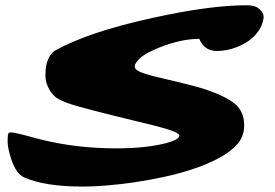

<svg xmlns="http://www.w3.org/2000/svg" viewBox="-20 -684 1038 726"><path d="M800.8 -491.2Q752.4 -491.2 733.4 -537.1Q663.1 -537.1 579.1 -502.9Q526.9 -481.4 508.8 -463.4Q490.7 -445.3 489.5 -435.1Q488.3 -424.8 499.5 -417.7Q510.7 -410.6 531 -404.3Q551.3 -397.9 578.1 -391.6Q718.8 -358.9 756.3 -346.2Q831.1 -321.3 868.2 -291.5Q903.3 -261.7 903.3 -210.4Q903.3 -168 877.2 -138.7Q851.1 -109.4 808.1 -86.4Q765.1 -63.5 712.2 -45.7Q659.2 -27.8 600.3 -15.1Q541.5 -2.4 484.4 5.9Q372.6 21.5 293.5 21.5Q149.4 21.5 71.3 -13.2Q42 -26.4 23.4 -79.1Q8.8 -122.6 8.8 -150.6Q8.8 -178.7 13.7 -181.6Q18.6 -184.6 33.7 -181.9Q48.8 -179.2 73.2 -172.9L131.8 -157.2Q268.1 -123 419.9 -123Q531.7 -123 609.4 -143.1Q655.3 -155.3 658.2 -170.4Q660.2 -183.6 585.9 -203.1Q552.2 -212.4 507.8 -222.7Q292.5 -274.9 248 -290Q203.6 -305.2 190.2 -316.9Q176.8 -328.6 168 -342.8Q151.9 -370.6 151.9 -395.8Q151.9 -420.9 154.5 -434.6Q157.2 -448.2 162.1 -460Q172.4 -483.9 188 -492.7Q313.5 -563 556.6 -616.2Q772.9 -664.1 912.6 -664.1Q940.9 -664.1 955.1 -654.3Q979.5 -636.2 976.6 -615.7Q973.6 -595.2 964.1 -577.9Q954.6 -560.5 940.4 -546.6Q926.3 -532.7 908.9 -522.2Q891.6 -511.7 873 -504.9Q835.9 -491.2 800.8 -491.2Z"/></svg>

Font: Sarina
Style: Regular
Weight: 400
Designer: James Grieshaber
Foundry: James Grieshaber
Version: Version 1.001